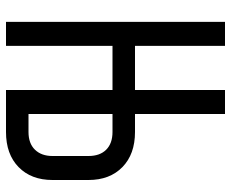

<svg xmlns="http://www.w3.org/2000/svg" viewBox="-85 -685 770 640"><g transform="rotate(90 300.0 -365.0)"><path d="M53 0V-730H133V-430H280V-730H360V-430H420Q494 -430 537 -388Q580 -346 580 -275V-155Q580 -84 537 -42Q494 0 420 0H280V-355H133V0ZM360 -75H420Q458 -75 479 -96.5Q500 -118 500 -155V-275Q500 -313 479 -334Q458 -355 420 -355H360Z"/></g></svg>

Font: NKDuy Mono
Style: Regular
Weight: 400
Monospace: yes
Designer: NKDuy
Foundry: NKDuy
Version: Version 2.251; ttfautohint (v1.8.4.7-5d5b)